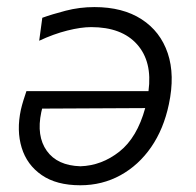

<svg xmlns="http://www.w3.org/2000/svg" viewBox="-20 -526 568 556"><path d="M212.5 10.5Q143.5 10.5 100.8 -19Q58 -48.5 42.8 -98.2Q27.5 -148 40.5 -208.5Q43.5 -221.5 48 -236Q52.5 -250.5 56.5 -262H410Q421.5 -347.5 377 -397.5Q332.5 -447.5 244 -447.5Q214.5 -447.5 174.8 -437.5Q135 -427.5 93.5 -408L102.5 -474.5Q130 -484.5 170.2 -495Q210.5 -505.5 253.5 -505.5Q335.5 -505.5 390 -470.2Q444.5 -435 465.8 -371.8Q487 -308.5 469 -224Q454 -152.5 417.8 -100Q381.5 -47.5 328.8 -18.5Q276 10.5 212.5 10.5ZM99.5 -201Q85 -132 115.5 -89.2Q146 -46.5 213 -44.5Q274.5 -46.5 325.8 -87Q377 -127.5 400.5 -213L102 -211.5Q100.5 -206 99.5 -201Z"/></svg>

Font: Commissioner Flair Light
Style: Italic
Weight: 300
Italic angle: -12°
Designer: Kostas Bartsokas
Foundry: Kostas Bartsokas
Version: Version 1.000; ttfautohint (v1.8.3)